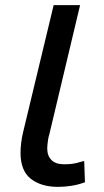

<svg xmlns="http://www.w3.org/2000/svg" viewBox="-20 -713 405 748"><path d="M206 15Q140 15 100 -16.5Q60 -48 60 -117Q60 -136 62.5 -156.5Q65 -177 70 -198L189 -693H292L172 -189Q169 -180 167.5 -170Q166 -160 165 -151Q164 -142 164 -135Q164 -106 180.5 -89.5Q197 -73 230 -73Q257 -73 276 -77.5Q295 -82 308 -86L311 -3Q284 7 257.5 11Q231 15 206 15Z"/></svg>

Font: Ubuntu Sans Medium
Style: Italic
Weight: 500
Italic angle: -13.5°
Designer: Dalton Maag Ltd
Foundry: Dalton Maag Ltd
Version: Version 1.006